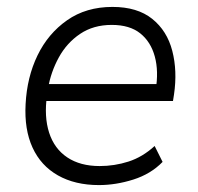

<svg xmlns="http://www.w3.org/2000/svg" viewBox="-20 -527 573 555"><path d="M266 8Q197 8 147.5 -20Q98 -48 74 -100.5Q50 -153 54 -226Q58 -304 88.5 -367Q119 -430 174 -468.5Q229 -507 305 -507Q377 -507 420 -472.5Q463 -438 478 -380Q493 -322 483 -254L480 -235H97L105 -284H451L430 -267Q439 -321 427.5 -363.5Q416 -406 385.5 -430.5Q355 -455 303 -455Q250 -455 211.5 -429Q173 -403 150 -361Q127 -319 119 -272L116 -252Q107 -190 122 -143.5Q137 -97 174.5 -72Q212 -47 268 -47Q311 -47 351.5 -60Q392 -73 427 -105L450 -59Q416 -24 365.5 -8Q315 8 266 8Z"/></svg>

Font: Nunitoga
Style: Light Italic
Weight: 300
Italic angle: -9°
Designer: Vernon Adams
Foundry: Vernon Adams
Version: Version 1.0